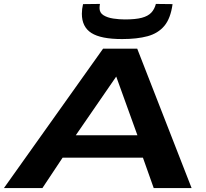

<svg xmlns="http://www.w3.org/2000/svg" viewBox="-57 -958 1048 978"><path d="M-37 0 468 -710H642L919 0H726L671 -155H262L159 0ZM329 -269H643L535 -568ZM565 -759Q457 -759 408.5 -790Q360 -821 360 -888Q360 -912 366 -937L452 -938Q451 -932 450.5 -926Q450 -920 450 -917Q450 -893 470 -880.5Q490 -868 520 -863.5Q550 -859 579 -859Q634 -859 665.5 -867.5Q697 -876 713.5 -893.5Q730 -911 737 -938L822 -937Q812 -864 780 -826Q748 -788 694.5 -773.5Q641 -759 565 -759Z"/></svg>

Font: Georama ExtraExtended SemiBold
Style: Italic
Weight: 600
Width: 8
Italic angle: -9°
Designer: Jean-Baptiste Levee
Foundry: Production Type
Version: Version 1.000